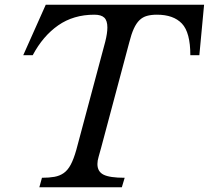

<svg xmlns="http://www.w3.org/2000/svg" viewBox="-20 -790 881 810"><path d="M407 -168Q401 -145 396 -128.5Q391 -112 391 -98Q391 -66 417 -53Q443 -40 506 -40L494 0H146L157 -40Q187 -40 209.5 -44Q232 -48 249 -60Q266 -72 278.5 -95.5Q291 -119 302 -158L424 -614Q433 -650 433 -674Q433 -703 420 -715.5Q407 -728 378 -728Q290 -728 225.5 -683Q161 -638 118 -557H78L173 -770H841L821 -557H783Q783 -653 747.5 -690.5Q712 -728 642 -728Q618 -728 600 -723Q582 -718 568.5 -705Q555 -692 544.5 -669Q534 -646 525 -610Z"/></svg>

Font: SVN-Libre Baskerville
Style: Italic
Weight: 400
Italic angle: -14°
Designer: Pablo Impallari, Rodrigo Fuenzalida
Foundry: Pablo Impallari, Rodrigo Fuenzalida
Version: Version 1.000; ttfautohint (v1.8.4)